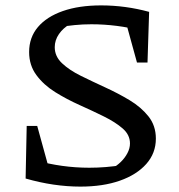

<svg xmlns="http://www.w3.org/2000/svg" viewBox="-20 -682 665 712"><path d="M278 10Q229 10 178 2.5Q127 -5 75 -20L114 -87Q160 -74 210 -67Q260 -60 311 -60Q342 -60 372.5 -62.5Q403 -65 434 -70L396 -58Q413 -67 428 -81.5Q443 -96 452.5 -114Q462 -132 462 -150Q462 -182 435 -205.5Q408 -229 365.5 -250Q323 -271 275 -292.5Q227 -314 184.5 -340.5Q142 -367 115 -403.5Q88 -440 88 -489Q88 -543 120.5 -581.5Q153 -620 213 -641Q273 -662 355 -662Q400 -662 444.5 -656Q489 -650 533 -638L506 -568Q460 -580 413 -586Q366 -592 319 -592Q287 -592 257 -589Q227 -586 197 -581L240 -593Q214 -578 198.5 -555.5Q183 -533 183 -507Q183 -473 210 -447.5Q237 -422 279.5 -401Q322 -380 370 -358Q418 -336 460.5 -310.5Q503 -285 530.5 -250.5Q558 -216 558 -168Q558 -114 522.5 -74Q487 -34 424.5 -12Q362 10 278 10ZM172 -19 75 -20 79 -215H118ZM488 -450 436 -639 533 -638 527 -450Z"/></svg>

Font: Piazzolla 24pt Medium
Style: Regular
Weight: 500
Designer: Juan Pablo del Peral
Foundry: Huerta Tipografica
Version: Version 2.005